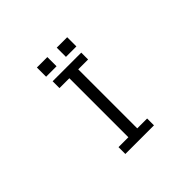

<svg xmlns="http://www.w3.org/2000/svg" viewBox="-201 -1128 1403 1403"><g transform="rotate(-45 500.0 -427.0)"><path d="M341.8 -783.7V-878.9H449.7V-783.7ZM546.9 -783.7V-878.9H654.8V-783.7ZM352.1 -655.8V-726.6H647.9V-655.8H545.9V-45.9H647.9V24.9H352.1V-45.9H454.1V-655.8Z"/></g></svg>

Font: BIZ UDGothic
Style: Regular
Weight: 400
Monospace: yes
Designer: TypeBank Co., Ltd.
Foundry: Morisawa Inc.
Version: Version 1.05